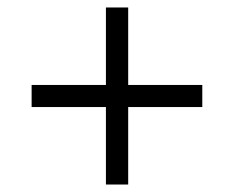

<svg xmlns="http://www.w3.org/2000/svg" viewBox="-20 -554 626 513"><path d="M263 -61V-268H64.5V-327H263V-534H322.5V-327H520.5V-268H322.5V-61Z"/></svg>

Font: Heraclito Light
Style: Regular
Weight: 300
Designer: Kostas Bartsokas (font) & Cristiano Sobral (main changes)
Foundry: Kostas Bartsokas (font) & Cristiano Sobral (main changes)
Version: Version 1.00;July 8, 2020;FontCreator 13.0.0.2655 64-bit